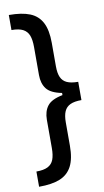

<svg xmlns="http://www.w3.org/2000/svg" viewBox="-102 -784 561 1031"><g transform="rotate(-10 178.5 -268.5)"><path d="M225.6 -116.2V10.7Q225.6 81.5 204.1 122.6Q182.6 163.6 138.9 181.4Q95.2 199.2 24.4 199.2V116.2Q64.5 116.2 86.9 104.7Q109.4 93.3 118.7 69.3Q127.9 45.4 127.9 5.9V-147.5Q127.9 -193.8 150.4 -222.9Q172.9 -252 233.4 -263.7V-275.4Q172.9 -287.1 150.4 -316.2Q127.9 -345.2 127.9 -391.6V-544.9Q127.9 -584 118.7 -607.9Q109.4 -631.8 86.9 -643.6Q64.5 -655.3 24.4 -655.3V-737.3Q95.2 -737.3 138.9 -719.7Q182.6 -702.1 204.1 -661.1Q225.6 -620.1 225.6 -549.8V-421.9Q225.6 -384.3 235.6 -362.1Q245.6 -339.8 268.1 -329.6Q290.5 -319.3 329.1 -319.3V-219.7Q290.5 -219.7 268.1 -209.2Q245.6 -198.7 235.6 -176.3Q225.6 -153.8 225.6 -116.2Z"/></g></svg>

Font: Pretendard JP Medium
Style: Regular
Weight: 500
Designer: Base glyphs from Inter by Rasmus Andersson; Hangeul glyphs from Noto Sans CJK(Source Han Sans) by Jang Soo-young and Kan
Foundry: Kil Hyung-jin
Version: Version 1.309